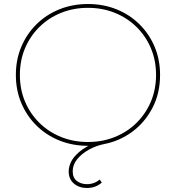

<svg xmlns="http://www.w3.org/2000/svg" viewBox="-20 -723 876 956"><path d="M413 213Q374 213 348 191Q322 169 322 130Q322 109 333 84.5Q344 60 374 34Q404 8 459 -16L441 1Q435 2 429.5 2.5Q424 3 418 3Q341 3 275.5 -23.5Q210 -50 161.5 -98Q113 -146 86 -210Q59 -274 59 -350Q59 -426 86 -490Q113 -554 161.5 -602Q210 -650 275.5 -676.5Q341 -703 418 -703Q495 -703 560.5 -676.5Q626 -650 674.5 -602Q723 -554 750 -490Q777 -426 777 -350Q777 -258 739 -185.5Q701 -113 638.5 -67Q576 -21 500 -6Q459 2 423 22Q387 42 364.5 69.5Q342 97 342 130Q342 162 362.5 178Q383 194 414 194Q431 194 447.5 188Q464 182 476 171L487 186Q471 200 452.5 206.5Q434 213 413 213ZM418 -16Q490 -16 552 -41Q614 -66 660 -111.5Q706 -157 731.5 -217.5Q757 -278 757 -350Q757 -422 731.5 -482.5Q706 -543 660 -588.5Q614 -634 552 -659Q490 -684 418 -684Q346 -684 284 -659Q222 -634 176 -588.5Q130 -543 104.5 -482.5Q79 -422 79 -350Q79 -278 104.5 -217.5Q130 -157 176 -111.5Q222 -66 284 -41Q346 -16 418 -16Z"/></svg>

Font: Montserrat Thin
Style: Regular
Weight: 100
Designer: Julieta Ulanovsky
Foundry: Julieta Ulanovsky
Version: Version 9.000